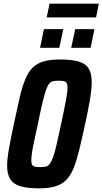

<svg xmlns="http://www.w3.org/2000/svg" viewBox="-20 -1021 560 1049"><path d="M192 8Q129 8 91 -3.5Q53 -15 36 -42.5Q19 -70 19 -115Q19 -155 29.5 -212Q40 -269 56 -345Q73 -426 87 -486Q101 -546 117.5 -586.5Q134 -627 158 -651Q182 -675 218 -685.5Q254 -696 308 -696Q373 -696 411 -684.5Q449 -673 465 -646Q481 -619 481 -572Q481 -533 471.5 -476.5Q462 -420 445 -343Q428 -264 413.5 -204.5Q399 -145 383 -104.5Q367 -64 343 -39Q319 -14 283 -3Q247 8 192 8ZM200 -108Q217 -108 229.5 -110.5Q242 -113 251 -124.5Q260 -136 269.5 -161Q279 -186 289 -230.5Q299 -275 314 -344Q332 -428 340.5 -474.5Q349 -521 349 -543Q349 -561 343.5 -568.5Q338 -576 327.5 -578Q317 -580 300 -580Q283 -580 270.5 -577.5Q258 -575 248.5 -563.5Q239 -552 230.5 -527Q222 -502 211.5 -457.5Q201 -413 187 -344Q175 -288 166.5 -249Q158 -210 154.5 -185Q151 -160 151 -144Q151 -127 156.5 -119.5Q162 -112 172.5 -110Q183 -108 200 -108ZM369 -760 391 -862H496L475 -760ZM199 -760 220 -862H326L304 -760ZM235 -926 251 -1001H520L505 -926Z"/></svg>

Font: Saira Condensed
Style: Bold Italic
Weight: 700
Width: 3
Italic angle: -12°
Designer: Hector Gatti with collaboration of the Omnibus-Type team
Foundry: Omnibus-Type
Version: Version 1.101